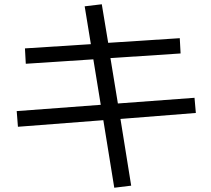

<svg xmlns="http://www.w3.org/2000/svg" viewBox="-20 -839 1000 909"><path d="M461.9 -818.8 492.2 -636.2 831.1 -658.2 835 -585.9 502.9 -564 538.1 -349.1 900.9 -376 907.2 -304.2 550.3 -275.9 601.1 40 521 49.8 469.2 -270 64.9 -238.8 59.1 -313 457 -342.8 421.9 -558.1 102.1 -537.1 98.1 -609.9 410.2 -629.9 380.9 -809.1Z"/></svg>

Font: BIZ UDPGothic
Style: Regular
Weight: 400
Designer: TypeBank Co., Ltd.
Foundry: Morisawa Inc.
Version: Version 1.051